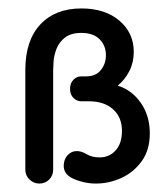

<svg xmlns="http://www.w3.org/2000/svg" viewBox="-20 -425 395 455"><path d="M73 10Q60 10 50 0.5Q40 -9 40 -23V-259Q40 -329 75.5 -367Q111 -405 173 -405Q229 -405 263 -376Q297 -347 297 -302Q297 -277 286.5 -256.5Q276 -236 259 -222Q292 -212 313.5 -181.5Q335 -151 335 -109Q335 -69 315.5 -42.5Q296 -16 267 -3Q238 10 207 10Q190 10 173.5 5.5Q157 1 147 -5Q131 -15 131 -32Q131 -47 140 -57Q149 -67 162 -67Q173 -67 185.5 -59.5Q198 -52 216 -52Q239 -52 254 -68.5Q269 -85 269 -115Q269 -147 248 -166Q227 -185 190 -185H172Q162 -185 154 -193Q146 -201 146 -214Q146 -228 154 -236Q162 -244 172 -244H184Q207 -244 219 -259Q231 -274 231 -294Q231 -317 216 -332Q201 -347 173 -347Q148 -347 134 -336Q120 -325 114 -309.5Q108 -294 107 -280Q106 -266 106 -259V-23Q106 -9 96.5 0.5Q87 10 73 10Z"/></svg>

Font: Dongle
Style: Regular
Weight: 400
Designer: Yanghee Ryu
Foundry: Yanghee Ryu
Version: Version 2.000